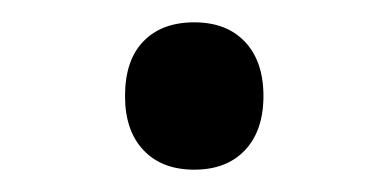

<svg xmlns="http://www.w3.org/2000/svg" viewBox="-20 -415 348 172"><path d="M154 -263Q125 -263 108.5 -280.5Q92 -298 92 -329Q92 -361 108.5 -378Q125 -395 154 -395Q183 -395 199.5 -377.5Q216 -360 216 -329Q216 -298 199.5 -280.5Q183 -263 154 -263Z"/></svg>

Font: Noto Sans Linear B
Style: Regular
Weight: 400
Designer: Monotype Design Team
Foundry: Monotype Imaging Inc.
Version: Version 2.001